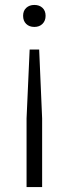

<svg xmlns="http://www.w3.org/2000/svg" viewBox="-20 -567 278 777"><path d="M100 -366.5H138.5L150.5 -88V190H87.5V-88ZM119 -547Q139.5 -547 152 -535.2Q164.5 -523.5 164.5 -503Q164.5 -483 152 -470.5Q139.5 -458 119 -458Q98.5 -458 86 -470.2Q73.5 -482.5 73.5 -503Q73.5 -523.5 86.2 -535.2Q99 -547 119 -547Z"/></svg>

Font: Encode Sans Condensed Thin Light
Style: Regular
Weight: 300
Version: Version 3.002